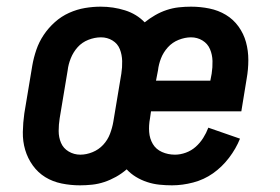

<svg xmlns="http://www.w3.org/2000/svg" viewBox="-20 -548 840 576"><path d="M220 8Q192 8 165 2.5Q138 -3 116 -16.5Q94 -30 78.5 -51.5Q63 -73 55.5 -98.5Q48 -124 48.5 -152Q49 -180 53 -208L77 -352Q81 -375 89 -398.5Q97 -422 111 -443Q125 -464 144.5 -481.5Q164 -499 187.5 -509.5Q211 -520 235 -524Q259 -528 282 -528Q320 -528 355 -517Q390 -506 414 -481Q429 -493 445.5 -502.5Q462 -512 480 -518Q498 -524 516.5 -526Q535 -528 553 -528Q581 -528 608 -522.5Q635 -517 657.5 -503.5Q680 -490 695.5 -468.5Q711 -447 718 -421.5Q725 -396 725 -368Q725 -340 720 -312L704 -214H433L430 -193Q426 -172 427.5 -152Q429 -132 438.5 -116Q448 -100 466 -92Q484 -84 505 -84Q521 -84 537.5 -90Q554 -96 567 -107.5Q580 -119 589.5 -134Q599 -149 605 -165L700 -132Q688 -102 667 -74.5Q646 -47 619 -28Q592 -9 559.5 -0.5Q527 8 496 8Q477 8 458 6Q439 4 421 -2Q403 -8 387.5 -17.5Q372 -27 360 -40Q345 -27 328 -17.5Q311 -8 293 -2Q275 4 256.5 6Q238 8 220 8ZM448 -306H611L615 -327Q618 -346 617.5 -365Q617 -384 610 -400.5Q603 -417 587.5 -426.5Q572 -436 553 -436Q535 -436 516 -428.5Q497 -421 483.5 -406Q470 -391 463 -373Q456 -355 454 -337ZM221 -84Q239 -84 257.5 -91.5Q276 -99 289.5 -113.5Q303 -128 310 -146.5Q317 -165 320 -183L344 -327Q347 -346 346.5 -365Q346 -384 339.5 -400.5Q333 -417 317.5 -426.5Q302 -436 283 -436Q264 -436 245 -428.5Q226 -421 213 -406.5Q200 -392 192.5 -373.5Q185 -355 183 -337L159 -193Q156 -174 156 -155Q156 -136 163 -119.5Q170 -103 186 -93.5Q202 -84 221 -84Z"/></svg>

Font: Iosevka Aile Semibold
Style: Italic
Weight: 600
Italic angle: -9°
Designer: Belleve Invis
Foundry: Belleve Invis
Version: Version 31.1.0; ttfautohint (v1.8.4)